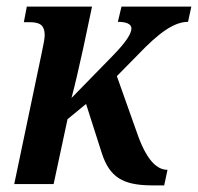

<svg xmlns="http://www.w3.org/2000/svg" viewBox="-20 -556 598 580"><path d="M436 4H476L486 -43C456 -43 426 -68 398 -143L333 -326L398 -392C460 -457 506 -490 548 -490L558 -536H347L336 -490C363 -490 377 -483 377 -470C377 -455 362 -430 321 -388L196 -260C208 -305 218 -350 232 -413L258 -536H61L52 -489H67C96 -489 115 -484 115 -449C115 -440 111 -419 106 -396L23 0H142L184 -196L240 -242L287 -95C311 -19 353 3 436 4Z"/></svg>

Font: Noto Serif Condensed SemiBold
Style: Italic
Weight: 600
Width: 3
Italic angle: -12°
Designer: Monotype Design Team
Foundry: Monotype Imaging Inc.
Version: Version 2.014